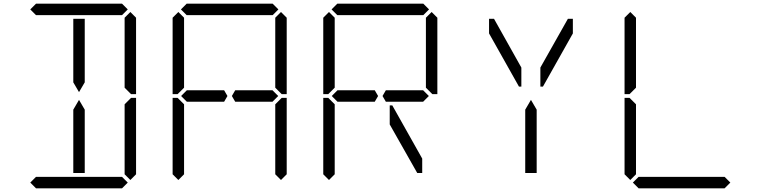

<svg xmlns="http://www.w3.org/2000/svg" viewBox="-20 -1020 4120 1040"><path d="M439 -83H377V-382V-426L408 -479L439 -426V-229ZM144 -969 175 -1000H641L672 -969L641 -938H620H439H377H196H175ZM377 -618V-918H439V-857V-574L408 -521L377 -574ZM672 -31 641 0H175L144 -31L175 -62H196H377H439H620H641ZM655 -924 686 -955 717 -924V-510H690L655 -545V-550V-875V-918ZM717 -76 686 -45 655 -76V-83V-125V-455L690 -490H717Z M1194 -531 1212 -500 1194 -469H1193H1172H1171H1061H997H992L961 -500L992 -531H997H1044H1171H1172H1193ZM915 -924 946 -955 977 -924V-918V-875V-545L942 -510H915ZM977 -76 946 -45 915 -76V-490H942L977 -455V-125V-83ZM960 -969 991 -1000H1457L1488 -969L1457 -938H1436H1255H1193H1012H991ZM1474 -513 1487 -500 1456 -469H1454H1451H1277H1275H1255H1254L1236 -500L1254 -531H1277H1400H1456ZM1471 -924 1502 -955 1533 -924V-510H1506L1471 -545V-550V-875V-918ZM1533 -76 1502 -45 1471 -76V-83V-125V-455L1506 -490H1533Z M2010 -531 2028 -500 2010 -469H2009H1988H1987H1877H1813H1808L1777 -500L1808 -531H1813H1860H1987H1988H2009ZM1731 -924 1762 -955 1793 -924V-918V-875V-545L1758 -510H1731ZM1793 -76 1762 -45 1731 -76V-490H1758L1793 -455V-125V-83ZM1776 -969 1807 -1000H2273L2304 -969L2273 -938H2252H2071H2009H1828H1807ZM2290 -513 2303 -500 2272 -469H2270H2267H2093H2091H2071H2070L2052 -500L2070 -531H2093H2216H2272ZM2267 -161V-83H2240L2091 -346V-449H2105ZM2287 -924 2318 -955 2349 -924V-510H2322L2287 -545V-550V-875V-918Z M2629 -839V-918H2656L2804 -654V-551H2791ZM2887 -83H2825V-382V-426L2856 -479L2887 -426V-229ZM3056 -918H3083V-839L2921 -551H2907V-654Z M3363 -924 3394 -955 3425 -924V-918V-875V-545L3390 -510H3363ZM3425 -76 3394 -45 3363 -76V-490H3390L3425 -455V-125V-83ZM3936 -31 3905 0H3439L3408 -31L3439 -62H3460H3641H3703H3884H3905Z"/></svg>

Font: DSEG14 Classic
Style: Light
Weight: 300
Designer: Keshikan(Twitter:@keshinomi_88pro)
Version: Version 0.46